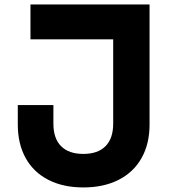

<svg xmlns="http://www.w3.org/2000/svg" viewBox="-20 -820 790 859"><path d="M59.6 -263.1V-350H218.9V-266.6Q218.9 -200.7 253.2 -166.1Q287.5 -131.4 352.7 -131.4Q417.9 -131.4 452.1 -166.1Q486.4 -200.7 486.4 -266.6V-644H116.3V-800H649.1V-263.1Q649.1 -176.3 613.3 -112.8Q577.5 -49.3 510.5 -15.3Q443.6 18.6 352.7 18.6Q262.8 18.6 196.5 -15.3Q130.2 -49.2 94.9 -112.7Q59.6 -176.3 59.6 -263.1Z"/></svg>

Font: Martian Mono VF sWd Rg
Style: Regular
Weight: 400
Width: 6
Monospace: yes
Designer: Roman Shamin
Foundry: Evil Martians
Version: Version 1.100